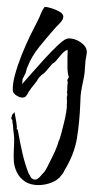

<svg xmlns="http://www.w3.org/2000/svg" viewBox="-20 -294 314 555"><path d="M231 -145Q231 -141 229.5 -132Q228 -123 227 -118Q226 -108 225.5 -96.5Q225 -85 223 -73Q219 -54 216.5 -41Q214 -28 213 -17L212 7Q210 58 202.5 105Q195 152 166 199Q163 207 157 213Q148 226 129.5 233.5Q111 241 90.5 241Q70 241 54 232Q37 221 29 204.5Q21 188 20 172Q19 155 20 138.5Q21 122 21 106Q21 103 20 94.5Q19 86 18 77Q18 69 16.5 62.5Q15 56 16 53Q10 49 14 43L15 38L22 30Q24 40 27 58Q30 76 28 79Q29 80 30 80Q31 80 31 81L33 90Q38 119 45 149.5Q52 180 63 208Q66 212 68 216.5Q70 221 74 223Q84 229 94 218.5Q104 208 108 203Q111 200 117.5 187Q124 174 131.5 159Q139 144 144 131Q149 118 149 115Q152 111 156 96Q160 81 164.5 63Q169 45 171.5 29.5Q174 14 173 8Q174 3 173.5 -3Q173 -9 173 -14Q174 -14 174.5 -20Q175 -26 173 -27Q175 -30 174.5 -37Q174 -44 176 -57Q172 -61 179 -71Q175 -83 175 -100V-128Q175 -135 175.5 -141Q176 -147 175 -150Q166 -147 156 -135Q146 -123 140 -116Q136 -112 133 -111L130 -108Q126 -104 120 -96.5Q114 -89 109 -84Q106 -81 104 -80L99 -76L92 -69Q86 -58 78.5 -49.5Q71 -41 64 -30Q62 -28 62 -27L60 -23Q57 -18 54 -15Q51 -12 44 -12Q37 -12 27.5 -18Q18 -24 17 -32Q16 -51 23.5 -78.5Q31 -106 43 -136Q55 -166 68 -192.5Q81 -219 90 -236Q95 -246 98.5 -255.5Q102 -265 109 -274Q117 -274 129.5 -270Q142 -266 152.5 -260Q163 -254 163 -246Q163 -237 152.5 -226.5Q142 -216 136 -209Q115 -185 93.5 -158.5Q72 -132 60 -102Q57 -95 55.5 -88Q54 -81 50 -75Q49 -72 47 -69Q45 -66 45 -62L44 -51Q52 -60 69.5 -80Q87 -100 107.5 -122.5Q128 -145 146 -162Q164 -179 171 -181Q175 -183 179 -183Q197 -183 213.5 -171.5Q230 -160 231 -145Z"/></svg>

Font: Qwitcher Grypen
Style: Bold
Weight: 700
Designer: Robert E. Leuschke
Foundry: Robert E. Leuschke
Version: Version 1.100; ttfautohint (v1.8.3)